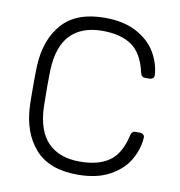

<svg xmlns="http://www.w3.org/2000/svg" viewBox="-81 -784 812 868"><g transform="rotate(10 325.5 -350.0)"><path d="M331 -50Q416 -50 466 -85Q516 -120 535 -205Q539 -226 557 -226H577Q586 -226 592.5 -220.5Q599 -215 598 -206Q595 -154 566.5 -104.5Q538 -55 479 -22.5Q420 10 331 10Q201 10 136 -63.5Q71 -137 66 -261Q65 -288 65 -349Q65 -411 66 -439Q71 -563 136 -636.5Q201 -710 331 -710Q420 -710 479 -677.5Q538 -645 566.5 -595.5Q595 -546 598 -494V-492Q598 -484 592 -479Q586 -474 577 -474H557Q539 -474 535 -495Q516 -580 466 -615Q416 -650 331 -650Q237 -650 185 -597Q133 -544 129 -434Q128 -407 128 -351Q128 -295 129 -266Q133 -156 185 -103Q237 -50 331 -50Z"/></g></svg>

Font: Rubik
Style: Regular
Weight: 300
Designer: Hubert & Fischer
Foundry: Hubert & Fischer
Version: Version 1.100